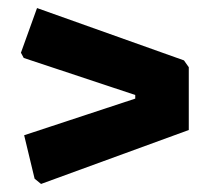

<svg xmlns="http://www.w3.org/2000/svg" viewBox="-20 -500 520 477"><path d="M72 -480 437 -350 449 -333V-177L82 -43L66 -56L40 -164L316 -255V-264L39 -356L32 -369Z"/></svg>

Font: Alegreya Sans SC Black
Style: Regular
Weight: 900
Designer: Juan Pablo del Peral
Foundry: Huerta Tipografica
Version: Version 2.007